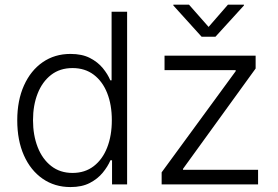

<svg xmlns="http://www.w3.org/2000/svg" viewBox="-20 -777 1171 809"><path d="M276.9 11.2Q210.4 11.2 159.7 -23.9Q108.9 -59.1 80.8 -122.3Q52.7 -185.5 52.7 -270Q52.7 -354 81.1 -417Q109.4 -480 159.9 -514.9Q210.4 -549.8 276.9 -549.8Q325.7 -549.8 358.9 -532.7Q392.1 -515.6 413.1 -490Q434.1 -464.4 444.8 -438.5H450.2V-727.5H515.6V0H452.1V-101.6H445.3Q434.1 -75.2 412.8 -49.3Q391.6 -23.4 358.4 -6.1Q325.2 11.2 276.9 11.2ZM285.6 -48.3Q337.9 -48.3 375 -76.9Q412.1 -105.5 431.6 -155.5Q451.2 -205.6 451.2 -270.5Q451.2 -335.4 431.6 -384.8Q412.1 -434.1 375 -462.2Q337.9 -490.2 285.6 -490.2Q232.4 -490.2 195.3 -461.4Q158.2 -432.6 138.7 -383.1Q119.1 -333.5 119.1 -270.5Q119.1 -207.5 138.7 -157.2Q158.2 -106.9 195.6 -77.6Q232.9 -48.3 285.6 -48.3ZM661.1 0V-50.8L973.1 -477.1V-481.4H673.3V-542.5H1057.1V-488.3L751 -65.4V-61.5H1067.4V0ZM776.4 -757.3 858.9 -663.6 940.4 -757.3H1007.8V-753.9L887.7 -622.1H829.6L710.4 -753.9V-757.3Z"/></svg>

Font: Inter 16pt Light
Style: Regular
Weight: 300
Version: Version 4.001;git-66647c0bb